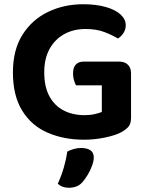

<svg xmlns="http://www.w3.org/2000/svg" viewBox="-20 -644 695 907"><path d="M599 -298V-88Q599 -61 588 -47Q577 -33 554 -20Q527 -5 477 5.5Q427 16 377 16Q282 16 205.5 -17Q129 -50 85 -121Q41 -192 41 -302Q41 -408 86 -479.5Q131 -551 206.5 -587.5Q282 -624 373 -624Q434 -624 479.5 -611Q525 -598 549.5 -575.5Q574 -553 574 -525Q574 -504 563 -487.5Q552 -471 537 -462Q511 -478 473.5 -492.5Q436 -507 384 -507Q327 -507 283 -482.5Q239 -458 214 -412.5Q189 -367 189 -303Q189 -234 213.5 -189Q238 -144 281 -122Q324 -100 379 -100Q406 -100 427.5 -105Q449 -110 461 -115V-241H339Q334 -250 329.5 -265Q325 -280 325 -296Q325 -326 338.5 -339.5Q352 -353 375 -353H543Q569 -353 584 -338.5Q599 -324 599 -298ZM370 216Q357 231 340.5 237Q324 243 305 243Q273 243 253 224Q271 184 282 145.5Q293 107 298 72Q311 65 328 60Q345 55 363 55Q390 55 406.5 65.5Q423 76 423 100Q423 116 415 138.5Q407 161 394.5 181.5Q382 202 370 216Z"/></svg>

Font: BalooTamma2Bold
Style: Bold
Weight: 700
Designer: Divya Kowshik, Shuchita Grover and Ek Type
Foundry: Ek Type
Version: Version 1.700